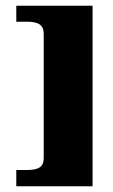

<svg xmlns="http://www.w3.org/2000/svg" viewBox="-20 -554 397 672"><path d="M133 -436Q133 -458 119.5 -468Q106 -478 75 -478H37V-534H304V98H37V41H75Q106 41 119.5 31.5Q133 22 133 0Z"/></svg>

Font: Genos Thin
Style: Bold
Weight: 700
Version: Version 1.010